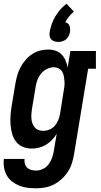

<svg xmlns="http://www.w3.org/2000/svg" viewBox="-27 -796 547 1039"><path d="M168 223Q144 223 121 220Q98 217 77 208.5Q56 200 38.5 186.5Q21 173 10 153.5Q-1 134 -5 111Q-9 88 -6 64H106Q104 77 107.5 90Q111 103 120 111.5Q129 120 142 123.5Q155 127 168 127Q187 127 205.5 118Q224 109 236 93Q248 77 254.5 58.5Q261 40 264 22L280 -72Q269 -54 254 -38.5Q239 -23 221.5 -12.5Q204 -2 184 3Q164 8 144 8Q119 8 96.5 -1.5Q74 -11 59.5 -30Q45 -49 38.5 -72.5Q32 -96 30 -121Q28 -146 30 -171.5Q32 -197 36 -222L56 -342Q60 -365 66 -387Q72 -409 83 -430Q94 -451 110 -470Q126 -489 146 -502.5Q166 -516 188.5 -522Q211 -528 234 -528Q255 -528 274 -521.5Q293 -515 306.5 -501Q320 -487 327.5 -469Q335 -451 339 -431L354 -520H492V-424H450L374 37Q370 62 362.5 86Q355 110 341 132Q327 154 307.5 172Q288 190 265 202Q242 214 217 218.5Q192 223 168 223ZM207 -88Q224 -88 241 -95Q258 -102 270 -116Q282 -130 288.5 -146.5Q295 -163 298 -180L317 -300Q320 -314 321.5 -328Q323 -342 322 -356Q321 -370 318.5 -383.5Q316 -397 309.5 -408Q303 -419 291 -425.5Q279 -432 265 -432Q246 -432 227.5 -423Q209 -414 196 -398.5Q183 -383 176 -364.5Q169 -346 166 -327L146 -207Q144 -193 143 -179.5Q142 -166 143 -153.5Q144 -141 148.5 -128.5Q153 -116 161 -106.5Q169 -97 181 -92.5Q193 -88 207 -88ZM288 -569Q277 -569 266.5 -572.5Q256 -576 249.5 -583.5Q243 -591 241.5 -602Q240 -613 242 -624Q246 -646 253.5 -667Q261 -688 272.5 -707.5Q284 -727 299.5 -744.5Q315 -762 333 -776L373 -733Q358 -721 346.5 -706.5Q335 -692 326 -676Q334 -674 340 -669Q346 -664 349 -656.5Q352 -649 352.5 -640.5Q353 -632 352 -624Q350 -613 345 -602Q340 -591 331 -583.5Q322 -576 310.5 -572.5Q299 -569 288 -569Z"/></svg>

Font: Iosevka Gothic
Style: Bold Italic
Weight: 700
Italic angle: -9°
Monospace: yes
Designer: Belleve Invis
Foundry: Belleve Invis
Version: Version 15.5.1; ttfautohint (v1.8.4)